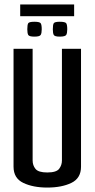

<svg xmlns="http://www.w3.org/2000/svg" viewBox="-20 -840 426 865"><path d="M193 5Q129 5 85 -16Q41 -37 41 -89V-620H127V-117Q127 -95 140 -79Q153 -63 193 -63Q234 -63 246.5 -79.5Q259 -96 259 -117V-620H345V-89Q345 -37 301.5 -16Q258 5 193 5ZM249 -675Q226 -675 222 -683Q218 -691 218 -708Q218 -728 222 -735Q226 -742 249 -742Q274 -742 278.5 -735Q283 -728 283 -708Q283 -691 278.5 -683Q274 -675 249 -675ZM135 -675Q111 -675 107 -683Q103 -691 103 -708Q103 -728 107 -735Q111 -742 135 -742Q159 -742 163.5 -735Q168 -728 168 -708Q168 -691 163.5 -683Q159 -675 135 -675ZM71 -767V-820H314V-767Z"/></svg>

Font: Smooch Sans SemiBold
Style: Bold
Weight: 600
Designer: Robert E. Leuschke
Foundry: Robert E. Leuschke
Version: Version 1.010; ttfautohint (v1.8.3)